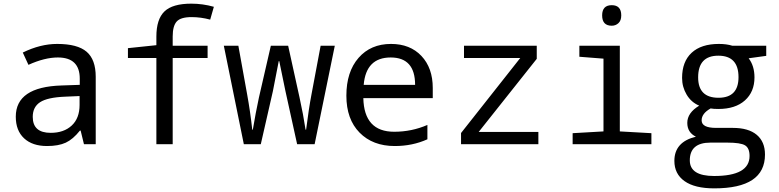

<svg xmlns="http://www.w3.org/2000/svg" viewBox="-20 -785 4241 1045"><path d="M437 0 418.9 -74.2H415Q377.4 -26.9 337.9 -8.5Q298.3 9.8 235.8 9.8Q156.2 9.8 111.1 -32.2Q65.9 -74.2 65.9 -149.9Q65.9 -312 314.9 -319.8L414.1 -323.2V-356.9Q414.1 -472.2 294.9 -472.2Q223.1 -472.2 134.8 -432.1L104 -499Q199.7 -545.9 291 -545.9Q401.9 -545.9 451.4 -503.4Q501 -460.9 501 -367.2V0ZM413.1 -262.2 334 -258.8Q238.3 -254.9 198.2 -228.8Q158.2 -202.6 158.2 -148.9Q158.2 -62 255.9 -62Q327.6 -62 370.4 -101.8Q413.1 -141.6 413.1 -213.9Z M1109.9 -469.2H919.9V0H831.1V-469.2H676.3V-522.9L831.1 -539.1V-585.9Q831.1 -680.2 875 -722.7Q918.9 -765.1 1021 -765.1Q1084 -765.1 1144 -748L1124 -678.2Q1073.2 -691.9 1022.9 -691.9Q962.9 -691.9 941.4 -667.5Q919.9 -643.1 919.9 -586.9V-536.1H1109.9Z M1597.2 0 1533.2 -291 1500 -452.1H1497.1L1465.3 -289.1L1399.4 0H1307.1L1198.2 -536.1H1277.3L1325.2 -271Q1341.8 -180.2 1353 -79.1H1356Q1371.1 -169.4 1389.2 -253.9L1454.1 -536.1H1548.3L1610.4 -253.9Q1631.3 -158.7 1643.1 -79.1H1646Q1661.1 -197.3 1675.3 -271L1725.1 -536.1H1802.2L1692.4 0Z M2335.4 -251H1957.5Q1961.4 -67.9 2125.5 -67.9Q2220.7 -67.9 2306.2 -105V-26.9Q2225.1 9.8 2128.4 9.8Q2008.8 9.8 1937 -63.2Q1865.2 -136.2 1865.2 -264.2Q1865.2 -394 1931.4 -470Q1997.6 -545.9 2108.4 -545.9Q2211.9 -545.9 2273.7 -480.5Q2335.4 -415 2335.4 -306.2ZM1959.5 -323.2H2239.3Q2239.3 -472.2 2106.4 -472.2Q1972.2 -472.2 1959.5 -323.2Z M2910.2 0H2489.3V-61L2811.5 -469.2H2505.4V-536.1H2901.4V-464.8L2585.4 -66.9H2910.2Z M3309.6 -756.8Q3361.3 -756.8 3361.3 -701.2Q3361.3 -672.9 3345.9 -658.9Q3330.6 -645 3309.6 -645Q3257.3 -645 3257.3 -701.2Q3257.3 -756.8 3309.6 -756.8ZM3264.6 -465.8 3133.3 -476.1V-536.1H3353.5V-69.8L3525.4 -60.1V0H3096.7V-60.1L3264.6 -69.8Z M4150.4 -536.1V-481L4054.7 -467.8Q4086.4 -426.3 4086.4 -363.8Q4086.4 -285.2 4034.4 -238.5Q3982.4 -191.9 3889.6 -191.9Q3862.8 -191.9 3847.7 -194.8Q3798.8 -167.5 3798.8 -129.9Q3798.8 -88.9 3877.4 -88.9H3968.8Q4053.7 -88.9 4098.6 -51.3Q4143.6 -13.7 4143.6 56.2Q4143.6 240.2 3867.7 240.2Q3761.2 240.2 3705.8 200.9Q3650.4 161.6 3650.4 90.8Q3650.4 -12.7 3767.6 -41Q3720.7 -64 3720.7 -116.2Q3720.7 -170.9 3785.6 -210Q3742.2 -228 3717.3 -269.8Q3692.4 -311.5 3692.4 -360.8Q3692.4 -449.7 3744.4 -497.8Q3796.4 -545.9 3892.6 -545.9Q3934.6 -545.9 3965.8 -536.1ZM3890.6 -252.9Q3999.5 -252.9 3999.5 -365.2Q3999.5 -481.9 3889.6 -481.9Q3779.8 -481.9 3779.8 -363.8Q3779.8 -252.9 3890.6 -252.9ZM3938.5 -8.8H3846.7Q3734.4 -8.8 3734.4 87.9Q3734.4 172.9 3866.7 172.9Q4059.6 172.9 4059.6 64Q4059.6 21 4035.2 6.1Q4010.7 -8.8 3938.5 -8.8Z"/></svg>

Font: TypoPRO Noto Mono
Style: Regular
Weight: 400
Designer: Monotype Design Team
Foundry: Monotype Imaging Inc.
Version: Version 1.00